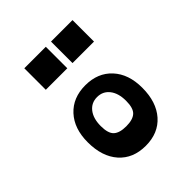

<svg xmlns="http://www.w3.org/2000/svg" viewBox="-261 -1186 1383 1383"><g transform="rotate(-45 431.0 -494.0)"><path d="M207 -782V-1001H426V-782ZM479 -782V-1001H698V-782ZM153 -301Q153 -440 228.5 -522Q304 -604 431 -604Q558 -604 633.5 -522Q709 -440 709 -301Q709 -156 634.5 -71.5Q560 13 431 13Q302 13 227.5 -71Q153 -155 153 -301ZM560 -317Q560 -394 525 -439Q490 -484 431 -484Q372 -484 337 -439Q302 -394 302 -317Q302 -242 333 -214Q364 -186 431 -186Q498 -186 529 -214Q560 -242 560 -317Z"/></g></svg>

Font: OpenDyslexic
Style: Bold
Weight: 800
Designer: Abbie Gonzalez
Version: Version 0.920;hotconv 1.0.109;makeotfexe 2.5.65596